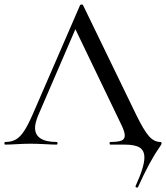

<svg xmlns="http://www.w3.org/2000/svg" viewBox="-25 -656 753 871"><path d="M597 195Q594 195 591.5 193Q589 191 590 188Q630 101 630 59Q630 26 608 13Q586 0 541 0H476Q472 0 472 -6Q472 -12 476 -12Q510 -12 525.5 -18Q541 -24 541 -41Q541 -58 526 -89L311 -536L343 -584L148 -132Q134 -98 134 -76Q134 -44 159 -28Q184 -12 231 -12Q236 -12 236 -6Q236 0 231 0Q213 0 179 -2Q141 -4 113 -4Q87 -4 51 -2Q19 0 -1 0Q-5 0 -5 -6Q-5 -12 -1 -12Q27 -12 46.5 -23Q66 -34 84 -61Q102 -88 125 -141L338 -632Q339 -635 345 -635.5Q351 -636 352 -632L592 -137Q627 -65 650.5 -38.5Q674 -12 702 -12Q708 -12 708 -6Q708 -1 698 13Q653 77 601 193Q599 195 597 195Z"/></svg>

Font: Cormorant Infant Medium
Style: Regular
Weight: 500
Designer: Christian Thalmann (Catharsis Fonts)
Foundry: Catharsis Fonts
Version: Version 4.000